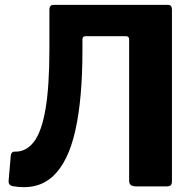

<svg xmlns="http://www.w3.org/2000/svg" viewBox="-20 -762 801 785"><path d="M667 -742Q683 -742 683 -723V-21Q683 -10 678.5 -5Q674 0 662 0H535Q508 0 508 -23V-601Q508 -614 495 -614H330Q317 -614 317 -601V-554Q317 -358 288 -228.5Q259 -99 196 -41Q133 17 31 -1Q15 -5 15 -20L24 -125Q26 -143 41 -142Q87 -141 118.5 -182Q150 -223 166 -315.5Q182 -408 182 -563V-723Q182 -742 199 -742Z"/></svg>

Font: Libre Franklin
Style: Bold
Weight: 700
Designer: Pablo Impallari, Rodrigo Fuenzalida, Nhung Nguyen
Foundry: Impallari Type
Version: Version 3.000